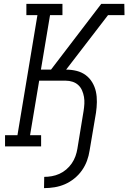

<svg xmlns="http://www.w3.org/2000/svg" viewBox="-20 -755 662 990"><path d="M207 215 208 157Q227 157 247 153.5Q267 150 286 141.5Q305 133 321.5 119Q338 105 350 87.5Q362 70 369 50.5Q376 31 379 12L411 -183Q414 -202 415 -220Q416 -238 413 -255.5Q410 -273 403 -289Q396 -305 383.5 -316.5Q371 -328 354 -333.5Q337 -339 319 -339H182L135 -58H192V0H6V-58H70L173 -677H116V-735H302V-677H238L191 -396H243L502 -735H621L622 -677H537L321 -396Q349 -396 375 -389.5Q401 -383 421.5 -368Q442 -353 455.5 -330.5Q469 -308 474.5 -282.5Q480 -257 479.5 -229Q479 -201 475 -174L442 21Q438 48 428.5 74Q419 100 402.5 123.5Q386 147 363 165.5Q340 184 314.5 195Q289 206 261.5 210.5Q234 215 207 215Z"/></svg>

Font: Iosevka Etoile Light
Style: Italic
Weight: 300
Italic angle: -9°
Designer: Belleve Invis
Foundry: Belleve Invis
Version: Version 22.1.2; ttfautohint (v1.8.4)